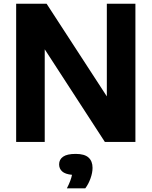

<svg xmlns="http://www.w3.org/2000/svg" viewBox="-20 -760 812 1028"><path d="M66.5 0V-740H229.5L552 -244V-740H705V0H541.5L219.5 -496V0ZM338 248.5Q360 206 365.5 176Q329 172.5 312.8 157.8Q296.5 143 296.5 120Q296.5 94 317.8 79Q339 64 385.5 64Q432.5 64 454 83.5Q475.5 103 475.5 138.5Q475.5 165 464.5 195.5Q453.5 226 436.5 248.5Z"/></svg>

Font: Encode Sans
Style: Bold
Weight: 700
Designer: Multiple Designers
Foundry: Impallari Type
Version: Version 3.002; ttfautohint (v1.8.3) -l 8 -r 50 -G 200 -x 14 